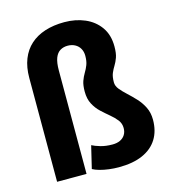

<svg xmlns="http://www.w3.org/2000/svg" viewBox="-113 -856 868 960"><g transform="rotate(-15 320.5 -376.5)"><path d="M218.8 -535.2V0H66.4V-537.6Q66.4 -592.8 83 -634.8Q99.6 -676.8 130.9 -704.8Q162.1 -732.9 206.8 -747.3Q251.5 -761.7 307.1 -761.7Q365.2 -761.7 413.1 -741.2Q460.9 -720.7 489.7 -680.2Q518.6 -639.6 518.6 -579.6Q518.6 -543.9 511 -522.9Q503.4 -502 493.9 -486.8Q484.4 -471.7 476.8 -453.9Q469.2 -436 469.2 -406.7Q469.2 -387.7 483.6 -370.1Q498 -352.5 518.8 -333.5Q539.6 -314.5 560.5 -292Q581.5 -269.5 595.7 -241Q609.9 -212.4 609.9 -175.8Q609.9 -117.7 584 -76.2Q558.1 -34.7 508.1 -12.5Q458 9.8 384.3 9.8Q359.4 9.8 333.7 6.6Q308.1 3.4 286.1 -2.7Q264.2 -8.8 250.5 -16.6L278.3 -132.8Q293.5 -124.5 320.6 -116.5Q347.7 -108.4 383.3 -108.4Q405.8 -108.4 422.4 -116.2Q439 -124 448.2 -138.7Q457.5 -153.3 457.5 -173.8Q457.5 -197.3 443.4 -215.6Q429.2 -233.9 408.2 -251.2Q387.2 -268.6 366 -288.3Q344.7 -308.1 330.6 -335Q316.4 -361.8 316.4 -399.4Q316.4 -432.6 323.7 -453.4Q331.1 -474.1 341.1 -490.5Q351.1 -506.8 358.4 -525.6Q365.7 -544.4 365.7 -572.3Q365.7 -593.8 356.4 -609.9Q347.2 -626 330.6 -634.8Q314 -643.6 293 -643.6Q271 -643.6 254.2 -633.5Q237.3 -623.5 228 -599.9Q218.8 -576.2 218.8 -535.2Z"/></g></svg>

Font: Roboto ExtraBold
Style: Regular
Weight: 800
Designer: Christian Robertson
Foundry: Google
Version: Version 3.009; 2024